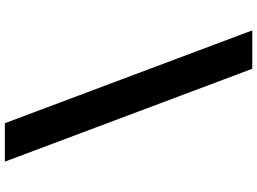

<svg xmlns="http://www.w3.org/2000/svg" viewBox="-154 -734 1058 790"><g transform="rotate(-90 375.0 -339.0)"><path d="M105 -848H263L645 170H487Z"/></g></svg>

Font: Martian Mono SemiExpanded SemiExpanded
Style: Bold
Weight: 700
Width: 6
Monospace: yes
Version: Version 1.000